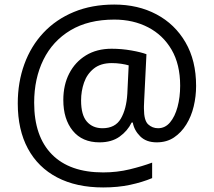

<svg xmlns="http://www.w3.org/2000/svg" viewBox="-20 -734 939 843"><path d="M841 -357Q841 -311 830.5 -267Q820 -223 798 -187.5Q776 -152 744 -130.5Q712 -109 668 -109Q622 -109 595.5 -135.5Q569 -162 563 -196H558Q540 -159 505 -134Q470 -109 417 -109Q341 -109 299.5 -160Q258 -211 258 -295Q258 -361 284 -411.5Q310 -462 357.5 -491Q405 -520 470 -520Q514 -520 556.5 -512.5Q599 -505 623 -496L613 -293Q612 -275 612 -267.5Q612 -260 612 -257Q612 -205 630.5 -188Q649 -171 674 -171Q705 -171 726.5 -196.5Q748 -222 759.5 -264.5Q771 -307 771 -358Q771 -451 733.5 -515.5Q696 -580 630.5 -614Q565 -648 482 -648Q368 -648 289.5 -601Q211 -554 170.5 -471.5Q130 -389 130 -283Q130 -135 208 -56Q286 23 433 23Q494 23 549.5 9.5Q605 -4 648 -20V48Q605 66 551.5 77.5Q498 89 433 89Q315 89 231 45Q147 1 102.5 -81.5Q58 -164 58 -280Q58 -373 87 -452.5Q116 -532 171 -590.5Q226 -649 304.5 -681.5Q383 -714 482 -714Q586 -714 667 -671Q748 -628 794.5 -548Q841 -468 841 -357ZM336 -293Q336 -229 361.5 -200Q387 -171 430 -171Q486 -171 510.5 -213Q535 -255 539 -322L545 -447Q532 -451 512 -454Q492 -457 471 -457Q422 -457 392 -433Q362 -409 349 -371.5Q336 -334 336 -293Z"/></svg>

Font: Noto Sans Indic Siyaq Numbers
Style: Regular
Weight: 400
Designer: Monotype Design Team
Foundry: Monotype Imaging Inc.
Version: Version 2.002; ttfautohint (v1.8.4.7-5d5b)